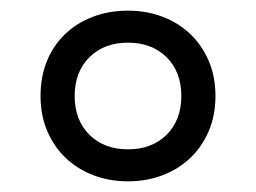

<svg xmlns="http://www.w3.org/2000/svg" viewBox="-20 -726 480 360"><path d="M220 -386Q185 -386 155 -397.5Q125 -409 103 -430Q81 -451 68.5 -480.5Q56 -510 56 -546Q56 -582 68 -611.5Q80 -641 102 -662Q124 -683 154 -694.5Q184 -706 220 -706Q255 -706 285 -694.5Q315 -683 337 -662Q359 -641 371.5 -611.5Q384 -582 384 -546Q384 -510 371.5 -480.5Q359 -451 337 -430Q315 -409 285 -397.5Q255 -386 220 -386ZM220 -446Q265 -446 292.5 -473.5Q320 -501 320 -546Q320 -591 292.5 -618.5Q265 -646 220 -646Q175 -646 147.5 -618.5Q120 -591 120 -546Q120 -501 147.5 -473.5Q175 -446 220 -446Z"/></svg>

Font: Tilda Sans
Style: Regular
Weight: 400
Designer: ParaType Ltd
Foundry: ParaType Ltd
Version: Version 1.009